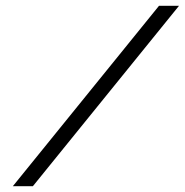

<svg xmlns="http://www.w3.org/2000/svg" viewBox="-20 -645 640 665"><path d="M24.4 0 530.8 -625H600.1L93.8 0Z"/></svg>

Font: Juliett
Style: Italic
Weight: 400
Italic angle: -11.25°
Designer: GGBotNet
Foundry: GGBotNet
Version: 0.60